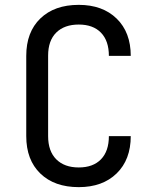

<svg xmlns="http://www.w3.org/2000/svg" viewBox="-20 -760 640 790"><path d="M304 10Q204 10 146 -46Q88 -102 88 -200V-530Q88 -628 146 -684Q204 -740 304 -740Q402 -740 460 -683.5Q518 -627 518 -530H428Q428 -592 395.5 -625.5Q363 -659 304 -659Q245 -659 211.5 -626Q178 -593 178 -531V-200Q178 -138 211.5 -104.5Q245 -71 304 -71Q363 -71 395.5 -104.5Q428 -138 428 -200H518Q518 -103 460 -46.5Q402 10 304 10Z"/></svg>

Font: Liga JetBrainsMono Nerd Font
Style: Regular
Weight: 400
Designer: Philipp Nurullin, Konstantin Bulenkov
Foundry: JetBrains
Version: Version 2.225; ttfautohint (v1.8.3)